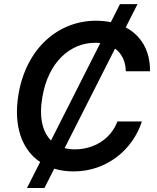

<svg xmlns="http://www.w3.org/2000/svg" viewBox="-20 -840 779 952"><path d="M113.6 92.3H200.3L248.9 -3.6C278.4 5.3 310.4 9.9 345.2 9.9C508.2 9.9 637.8 -96.6 683.6 -237.9H562.1C529.1 -149.1 443.9 -99.4 350.5 -99.4C332.7 -99.4 316.1 -101.6 300.4 -105.5L550.4 -599.1C583.1 -575.3 603 -536.9 603.7 -486.5H723.7C725.1 -589.1 679.3 -664.1 603.3 -704.2L661.9 -819.6H574.9L529.5 -730.1C506.4 -734.7 481.5 -737.2 455.6 -737.2C269.5 -737.2 110.1 -601.6 71.4 -371.1C45.5 -213.4 89.5 -96.9 179 -36.6ZM189.6 -356.2C218 -530.2 326.3 -627.8 452.1 -627.8C460.6 -627.8 469.1 -627.5 477.3 -626.4L233 -143.5C191.1 -185.4 172.9 -256.7 189.6 -356.2Z"/></svg>

Font: Magic Ui Pro Semi Bold
Style: Italic
Weight: 600
Italic angle: -9.39999°
Designer: Stefan Endress, Andreas Faust
Version: Version 1.000;FEAKit 1.0